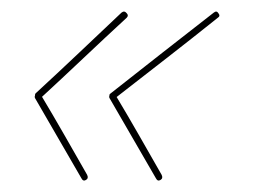

<svg xmlns="http://www.w3.org/2000/svg" viewBox="-20 -432 442 335"><path d="M360 -401Q315 -365 270 -330Q225 -295 180 -260Q179 -259 180 -264Q181 -269 181 -267Q202 -232 222 -197Q242 -162 262 -127Q265 -121 260 -118Q255 -115 252 -121Q232 -156 211.5 -191Q191 -226 171 -261Q170 -263 171 -266Q171 -268 173 -269Q263 -340 353 -410Q358 -414 361 -409Q365 -404 360 -401ZM201 -401Q163 -366 125.5 -330.5Q88 -295 50 -260Q49 -259 50 -264Q51 -269 51 -267Q72 -232 92 -197Q112 -162 132 -127Q135 -121 130 -118Q125 -115 122 -121Q102 -156 81.5 -191Q61 -226 41 -261Q40 -263 41 -265Q41 -268 42 -269Q80 -304 117.5 -339.5Q155 -375 192 -410Q197 -414 201 -409Q205 -405 201 -401Z"/></svg>

Font: FRB American Cursive Guidelines Thin
Style: Italic
Weight: 100
Italic angle: -25°
Version: Version 2.0;Modular Font Editor K font №1